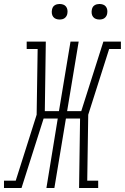

<svg xmlns="http://www.w3.org/2000/svg" viewBox="-59 -944 627 964"><path d="M-39 0V-37H20L125 -368L130 -698H75V-735H171L166 -386H237L295 -735H336L278 -386H349L460 -735H548V-698H489L384 -368L379 -37H434V0H338L343 -349H272L214 0H174L231 -349H160L49 0ZM440 -846Q431 -846 422.5 -849Q414 -852 408.5 -859Q403 -866 401.5 -875.5Q400 -885 402 -895Q403 -901 406 -907Q409 -913 415 -917Q421 -921 427.5 -922.5Q434 -924 440 -924Q450 -924 458.5 -921Q467 -918 472.5 -911Q478 -904 479.5 -894.5Q481 -885 479 -875Q478 -869 474.5 -863Q471 -857 465.5 -853Q460 -849 453.5 -847.5Q447 -846 440 -846ZM240 -846Q231 -846 222.5 -849Q214 -852 208.5 -859Q203 -866 201.5 -875.5Q200 -885 202 -895Q203 -901 206 -907Q209 -913 215 -917Q221 -921 227.5 -922.5Q234 -924 240 -924Q250 -924 258.5 -921Q267 -918 272.5 -911Q278 -904 279.5 -894.5Q281 -885 279 -875Q278 -869 274.5 -863Q271 -857 265.5 -853Q260 -849 253.5 -847.5Q247 -846 240 -846Z"/></svg>

Font: Iosevka Slab Extralight
Style: Italic
Weight: 200
Italic angle: -9°
Monospace: yes
Designer: Belleve Invis
Foundry: Belleve Invis
Version: Version 11.1.1; ttfautohint (v1.8.3)